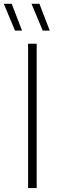

<svg xmlns="http://www.w3.org/2000/svg" viewBox="-58 -964 295 984"><path d="M86 0V-740H130V0ZM161 -807 103.5 -944.5H144L197 -807ZM19 -807 -38.5 -944.5H2L55 -807Z"/></svg>

Font: Encode Sans Semi Condensed ExtraLight
Style: Regular
Weight: 200
Width: 4
Designer: Multiple Designers
Foundry: Impallari Type
Version: Version 3.000; ttfautohint (v1.8.3) -l 8 -r 50 -G 200 -x 14 